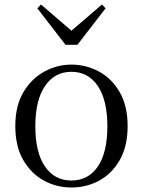

<svg xmlns="http://www.w3.org/2000/svg" viewBox="-20 -818 636 853"><path d="M297 15Q231 15 174.5 -16Q118 -47 83 -107.5Q48 -168 48 -258Q48 -348 84 -408.5Q120 -469 177 -500Q234 -531 297 -531Q362 -531 419 -500.5Q476 -470 511.5 -409Q547 -348 547 -258Q547 -168 512 -107Q477 -46 420.5 -15.5Q364 15 297 15ZM297 -16Q372 -16 414.5 -78Q457 -140 457 -257Q457 -373 414.5 -436Q372 -499 297 -499Q223 -499 180 -436Q137 -373 137 -257Q137 -140 180 -78Q223 -16 297 -16ZM162 -798 325 -658H270L433 -798L449 -781L324 -619H271L146 -781Z"/></svg>

Font: Noto Serif KR
Style: Regular
Weight: 400
Designer: Ryoko NISHIZUKA  (kana & ideographs); Frank Grießhammer (Latin, Greek & Cyrillic); Wenlong ZHANG  (bopomofo); Sandoll Co
Foundry: Adobe
Version: Version 2.003-H1;hotconv 1.1.1;makeotfexe 2.6.0